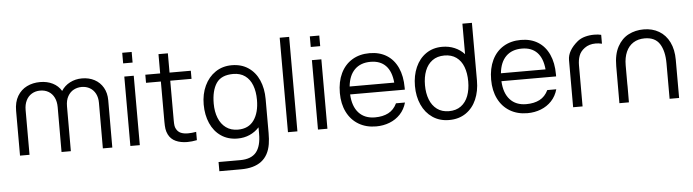

<svg xmlns="http://www.w3.org/2000/svg" viewBox="-55 -984 5367 1488"><g transform="rotate(-5 2628.5 -240.0)"><path d="M788 -368.5 787.5 0H714L714.5 -354.5Q714.5 -395.5 698.8 -425.8Q683 -456 655 -472.2Q627 -488.5 591.5 -488.5Q558.5 -488.5 530 -473.8Q501.5 -459 483.5 -427.5Q465.5 -396 465.5 -348.5L465 0H392.5L393 -349.5Q393 -392 377.5 -423.5Q362 -455 333.8 -471.8Q305.5 -488.5 268.5 -488.5Q231.5 -488.5 203 -471.2Q174.5 -454 159 -422.2Q143.5 -390.5 143.5 -348.5V0H69.5V-348.5Q69.5 -416.5 97 -462.8Q124.5 -509 170.8 -531.8Q217 -554.5 273.5 -554.5Q328.5 -554.5 371.5 -533Q414.5 -511.5 438.5 -471Q463.5 -510.5 506 -532.5Q548.5 -554.5 599.5 -554.5Q654 -554.5 696.8 -531.8Q739.5 -509 763.8 -466.8Q788 -424.5 788 -368.5Z M1001.5 -642.5H928V-725H1001.5ZM1001.5 0H928V-540H1001.5Z M1280 -477V-198.5V-169Q1280 -144 1282 -128.8Q1284 -113.5 1291 -101.5Q1303 -78.5 1325.5 -68.5Q1348 -58.5 1382 -58.5Q1410.5 -58.5 1445.5 -64.5V0Q1405.5 8 1371 8Q1319.5 8 1281 -9.5Q1242.5 -27 1224 -64.5Q1213.5 -86 1210.2 -108.5Q1207 -131 1207 -164.5V-195.5V-477H1091.5V-540H1207V-690H1280V-540H1445.5V-477Z M2004 -270.5V-7.5Q2004 42 1998 78.5Q1969.5 255 1766.5 255H1598V183.5H1766.5Q1852.5 183.5 1891.5 136Q1930.5 88.5 1930 -8.5V-57.5Q1898 -22.5 1855.2 -3.8Q1812.5 15 1761.5 15Q1687.5 15 1633.2 -22Q1579 -59 1550.5 -124Q1522 -189 1522 -270.5Q1522 -351 1552.2 -415.8Q1582.5 -480.5 1637.5 -517.8Q1692.5 -555 1764.5 -555Q1839.5 -555 1893.5 -518.5Q1947.5 -482 1975.8 -417.5Q2004 -353 2004 -270.5ZM1936.5 -270.5Q1936.5 -335 1918 -383.8Q1899.5 -432.5 1862.2 -459.5Q1825 -486.5 1770 -486.5Q1677 -486.5 1638.5 -429Q1600 -371.5 1600 -270.5Q1600 -208 1619.5 -158.8Q1639 -109.5 1677.2 -81.5Q1715.5 -53.5 1770 -53.5Q1853 -53.5 1894.8 -112.8Q1936.5 -172 1936.5 -270.5Z M2227.5 0H2154V-735H2227.5Z M2461 -642.5H2387.5V-725H2461ZM2461 0H2387.5V-540H2461Z M2659.5 -249.5Q2664 -156.5 2710 -106Q2756 -55.5 2836.5 -55.5Q2897.5 -55.5 2940.5 -77.8Q2983.5 -100 3007.5 -150H3077.5Q3062.5 -97 3027.8 -60Q2993 -23 2944.2 -4Q2895.5 15 2839.5 15Q2761.5 15 2703 -20Q2644.5 -55 2612.8 -118.8Q2581 -182.5 2581 -267.5Q2581 -355 2612.2 -420Q2643.5 -485 2701.2 -520Q2759 -555 2836.5 -555Q2914 -555 2969.8 -520.2Q3025.5 -485.5 3055.2 -420.2Q3085 -355 3085 -265V-249.5ZM2661 -311H3008Q3000 -398.5 2957 -443Q2914 -487.5 2838.5 -487.5Q2761 -487.5 2715.2 -442Q2669.5 -396.5 2661 -311Z M3574 -720H3648V-270.5Q3648 -189 3620 -124.2Q3592 -59.5 3537.5 -22.2Q3483 15 3407.5 15Q3333.5 15 3278.8 -22.2Q3224 -59.5 3194.8 -124.2Q3165.5 -189 3165.5 -270.5Q3165.5 -351.5 3194 -416.2Q3222.5 -481 3276.2 -518Q3330 -555 3402 -555Q3454.5 -555 3498.2 -536.2Q3542 -517.5 3574 -483ZM3580 -270.5Q3580 -335 3561.5 -383.8Q3543 -432.5 3505.5 -459.5Q3468 -486.5 3413.5 -486.5Q3357 -486.5 3319 -458.5Q3281 -430.5 3262.2 -381.8Q3243.5 -333 3243.5 -270.5Q3243.5 -207.5 3262.5 -158.5Q3281.5 -109.5 3319.2 -81.5Q3357 -53.5 3411.5 -53.5Q3467.5 -53.5 3505.2 -81.2Q3543 -109 3561.5 -157.8Q3580 -206.5 3580 -270.5Z M3836.5 -249.5Q3841 -156.5 3887 -106Q3933 -55.5 4013.5 -55.5Q4074.5 -55.5 4117.5 -77.8Q4160.5 -100 4184.5 -150H4254.5Q4239.5 -97 4204.8 -60Q4170 -23 4121.2 -4Q4072.5 15 4016.5 15Q3938.5 15 3880 -20Q3821.5 -55 3789.8 -118.8Q3758 -182.5 3758 -267.5Q3758 -355 3789.2 -420Q3820.5 -485 3878.2 -520Q3936 -555 4013.5 -555Q4091 -555 4146.8 -520.2Q4202.5 -485.5 4232.2 -420.2Q4262 -355 4262 -265V-249.5ZM3838 -311H4185Q4177 -398.5 4134 -443Q4091 -487.5 4015.5 -487.5Q3938 -487.5 3892.2 -442Q3846.5 -396.5 3838 -311Z M4583 -546Q4615.5 -546 4638 -540V-471Q4612.5 -477 4589 -477Q4538 -477 4503 -451Q4469.5 -426.5 4457.8 -393.2Q4446 -360 4446 -320.5V0H4372.5V-366.5Q4372.5 -440.5 4454 -508Q4478.5 -527.5 4512.5 -536.8Q4546.5 -546 4583 -546Z M5197 -297V0H5123V-275.5Q5123 -372 5087.2 -427.8Q5051.5 -483.5 4971 -483.5Q4919.5 -483.5 4882.5 -460Q4845.5 -436.5 4826 -392.5Q4806.5 -348.5 4806.5 -288V-146L4807 -122L4806.5 0H4732.5L4733 -288Q4733 -380 4765.5 -439.5Q4798 -499 4851.2 -526.2Q4904.5 -553.5 4969 -553.5Q5036.5 -553.5 5088.2 -523Q5140 -492.5 5168.5 -434.5Q5197 -376.5 5197 -297Z"/></g></svg>

Font: CCSD_manrope
Style: Regular
Weight: 400
Designer: Mikhail Sharanda
Foundry: Mikhail Sharanda
Version: Version 4.503